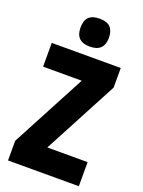

<svg xmlns="http://www.w3.org/2000/svg" viewBox="-172 -1015 814 1093"><g transform="rotate(20 235.5 -468.5)"><path d="M450 0H21V-119L260 -570H26V-714H444V-595L206 -146H450ZM236 -937Q281 -937 301.5 -915.5Q322 -894 322 -852Q322 -768 236 -768Q150 -768 150 -852Q150 -895 170.5 -916Q191 -937 236 -937Z"/></g></svg>

Font: Noto Sans Sinhala UI ExtraCondensed Black
Style: Regular
Weight: 900
Width: 2
Designer: Jelle Bosma - Monotype Design Team
Foundry: Monotype Imaging Inc.
Version: Version 2.006; ttfautohint (v1.8.4.7-5d5b)